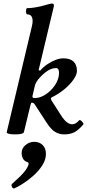

<svg xmlns="http://www.w3.org/2000/svg" viewBox="-20 -745 491 1083"><path d="M64 13Q41 13 29 9.5Q17 6 18 0L159 -593Q162 -605 163 -612.5Q164 -620 164 -626Q164 -664 133 -664Q129 -664 127.5 -673Q126 -682 127.5 -690.5Q129 -699 133 -699Q150 -699 170.5 -702Q191 -705 212.5 -710Q234 -715 253 -721Q261 -723 265 -724Q269 -725 273 -725Q284 -725 284 -716Q284 -712 283.5 -709Q283 -706 282 -702L198 -350L206 -346Q224 -367 247 -382.5Q270 -398 293.5 -407Q317 -416 337 -416Q375 -416 394.5 -398Q414 -380 414 -345Q414 -324 394.5 -296Q375 -268 343 -241.5Q311 -215 274 -197Q267 -194 267 -189Q267 -184 272 -176L324 -95Q356 -44 387 -44Q407 -44 426 -66Q430 -70 436.5 -65Q443 -60 448 -53Q453 -46 449 -42Q424 -12 400 0.5Q376 13 344 13Q323 13 306 6.5Q289 0 274 -14Q259 -28 243 -53L176 -156Q170 -166 159 -166Q155 -166 152 -153L115 0Q112 13 64 13ZM176 -192Q200 -192 224 -204.5Q248 -217 268.5 -238Q289 -259 301 -284Q313 -309 313 -334Q313 -361 296 -361Q273 -361 249 -346Q225 -331 196 -298Q189 -289 184.5 -281Q180 -273 178 -267L164 -207Q164 -206 163.5 -204Q163 -202 163 -199Q163 -192 176 -192ZM62 317Q53 321 47.5 309Q42 297 48 292Q73 270 91.5 252Q110 234 122.5 217.5Q135 201 140 186Q145 173 134 169Q117 164 109.5 149.5Q102 135 102 118Q102 92 123.5 73.5Q145 55 173 55Q202 55 220.5 73Q239 91 239 123Q239 157 217.5 189.5Q196 222 165.5 248.5Q135 275 106 293Q77 311 62 317Z"/></svg>

Font: Junicode VF
Style: Italic
Weight: 400
Italic angle: -11°
Designer: Peter S. Baker
Version: Version 2.209